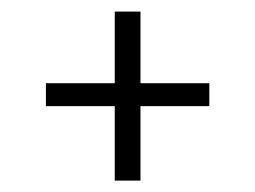

<svg xmlns="http://www.w3.org/2000/svg" viewBox="-20 -445 445 335"><path d="M225.1 -424.8V-299.8H345.2V-259.8H225.1V-129.9H180.2V-259.8H60.1V-299.8H180.2V-424.8Z"/></svg>

Font: Rochester
Style: Regular
Weight: 400
Version: Version 1.006